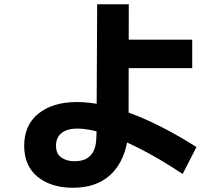

<svg xmlns="http://www.w3.org/2000/svg" viewBox="-20 -820 1040 905"><path d="M323 65Q221 65 157.5 13.5Q94 -38 94 -133Q94 -230 161 -284.5Q228 -339 343 -339Q457 -339 601 -284Q745 -229 906 -127L841 0Q726 -76 633 -122.5Q540 -169 468.5 -191.5Q397 -214 344 -214Q298 -214 271 -193.5Q244 -173 244 -133Q244 -94 270 -77Q296 -60 329 -60Q369 -60 390.5 -74Q412 -88 421.5 -109Q431 -130 433 -154Q435 -178 435 -198L438 -800H587L586 -230Q586 -161 568.5 -106.5Q551 -52 517.5 -13.5Q484 25 435.5 45Q387 65 323 65ZM457 -499V-633H886V-499Z"/></svg>

Font: Murecho Thin
Style: Bold
Weight: 700
Version: Version 1.010